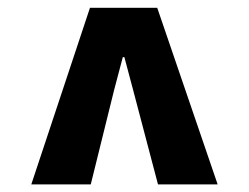

<svg xmlns="http://www.w3.org/2000/svg" viewBox="-20 -747 640 494"><path d="M60.5 -272.5 211.5 -727H384.5L540 -272.5H386.5L322.5 -515.5L300 -600H296L273.5 -515L213.5 -272.5Z"/></svg>

Font: Spline Sans Mono
Style: Bold
Weight: 700
Designer: Eben Sorkin, Mirko Velimirovic
Foundry: Sorkin Type
Version: Version 1.004